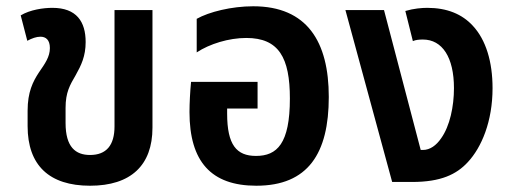

<svg xmlns="http://www.w3.org/2000/svg" viewBox="-20 -580 1634 612"><path d="M267 12C397 12 466 -53 466 -173V-548H345V-177C345 -117 319 -86 267 -86C221 -86 189 -111 189 -188V-236C189 -286 203 -309 221 -340C239 -372 253 -401 253 -446C253 -511 224 -555 147 -555C118 -555 76 -549 46 -531L67 -450C82 -458 96 -463 109 -463C126 -463 139 -453 139 -427C139 -399 124 -378 104 -349C85 -320 68 -287 68 -227V-178C68 -53 137 12 267 12Z M797 12C962 12 1028 -91 1028 -271C1028 -447 959 -560 787 -560C718 -560 646 -542 607 -520V-413C648 -440 709 -459 765 -459C869 -459 904 -396 904 -266C904 -122 863 -83 796 -83C734 -83 704 -118 704 -218V-234H801V-319H589C586 -289 584 -250 584 -223C584 -65 653 12 797 12Z M1230 0H1294C1385 0 1435 -24 1471 -63C1515 -110 1550 -193 1550 -299C1550 -383 1529 -453 1487 -498C1453 -535 1405 -555 1342 -555C1325 -555 1299 -553 1272 -545L1296 -449C1305 -453 1316 -454 1328 -454C1390 -454 1427 -397 1427 -299C1427 -241 1414 -178 1386 -139C1371 -117 1351 -102 1328 -102H1321L1204 -548H1081Z"/></svg>

Font: Noto Sans Thai SemiCondensed Semi
Style: Regular
Weight: 600
Width: 4
Designer: Monotype Design Team
Foundry: Monotype Imaging Inc.
Version: Version 1.901